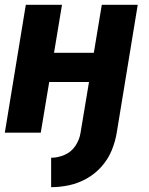

<svg xmlns="http://www.w3.org/2000/svg" viewBox="-20 -550 616 796"><path d="M192 226Q229 226 266.5 218Q304 210 339 190.5Q374 171 401 140.5Q428 110 443 73.5Q458 37 464 0L551 -530H402L369 -331H204L237 -530H87L0 0H149L184 -210H349L314 0Q310 28 293 54Q276 80 248 92Q220 104 192 104Z"/></svg>

Font: Iosevka Sparkle Heavy
Style: Italic
Weight: 900
Italic angle: -9°
Designer: Belleve Invis
Foundry: Belleve Invis
Version: Version 4.5.0; ttfautohint (v1.8.3)